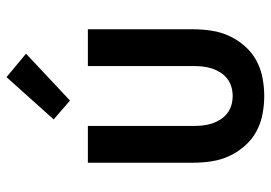

<svg xmlns="http://www.w3.org/2000/svg" viewBox="-141 -679 832 590"><g transform="rotate(-90 275.0 -384.0)"><path d="M275 12Q247 12 218.5 6.5Q190 1 165.5 -12.5Q141 -26 122 -47.5Q103 -69 91 -94.5Q79 -120 74.5 -148.5Q70 -177 70 -205V-530H183V-205Q183 -191 184.5 -176.5Q186 -162 190.5 -148.5Q195 -135 202.5 -123Q210 -111 221.5 -102Q233 -93 247 -89Q261 -85 275 -85Q289 -85 303 -89Q317 -93 328.5 -102Q340 -111 347.5 -123Q355 -135 359.5 -148.5Q364 -162 365.5 -176.5Q367 -191 367 -205V-530H480V-205Q480 -177 475.5 -148.5Q471 -120 459 -94.5Q447 -69 428 -47.5Q409 -26 384.5 -12.5Q360 1 331.5 6.5Q303 12 275 12ZM261 -585 203 -635 333 -780 405 -720Z"/></g></svg>

Font: Lode
Style: Bold
Weight: 700
Monospace: yes
Designer: Belleve Invis
Foundry: Belleve Invis
Version: Version 29.2.0; ttfautohint (v1.8.3)